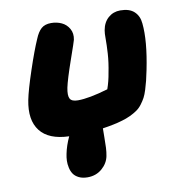

<svg xmlns="http://www.w3.org/2000/svg" viewBox="-80 -604 815 860"><g transform="rotate(-10 327.5 -173.5)"><path d="M250 182.1Q227.1 182.1 210.7 174.1Q194.3 166 186 153.8Q177.7 141.6 174.1 125Q170.4 108.4 170.9 93Q171.4 77.6 174.8 62Q182.1 25.4 200.2 -13.2Q107.9 -16.1 69.1 -66.2Q30.3 -116.2 47.9 -205.1Q56.6 -249 85.2 -334.7Q113.8 -420.4 134.8 -467.8Q147 -498 163.3 -512.5Q179.7 -526.9 208 -526.9Q233.9 -526.9 255.6 -516.8Q277.3 -506.8 289.6 -485.1Q301.8 -463.4 295.9 -435.1Q295.4 -430.7 266.6 -348.4Q237.8 -266.1 230 -229Q223.1 -194.3 231 -179.7Q238.8 -165 267.1 -165Q317.4 -165 404.8 -190.9Q417 -225.6 422.9 -262.2Q432.1 -308.1 434.6 -347.9Q437 -387.7 436.8 -414.1Q436.5 -440.4 439 -453.1Q445.3 -488.8 468.3 -508.8Q491.2 -528.8 522.9 -528.8Q564.5 -528.8 586.2 -508.5Q607.9 -488.3 610.8 -454.1Q619.1 -374.5 592.8 -245.1Q586.9 -216.3 582.5 -198.5Q578.1 -180.7 571.5 -159.4Q564.9 -138.2 557.9 -125Q550.8 -111.8 540 -97.4Q529.3 -83 515.6 -73.5Q502 -64 483.6 -55.2Q465.3 -46.4 441.9 -40Q410.2 -30.3 355 -22Q354.5 -7.3 354.5 19Q354.5 45.4 353.5 65.7Q352.5 85.9 349.1 103Q342.8 135.3 315.7 158.7Q288.6 182.1 250 182.1Z"/></g></svg>

Font: Shantell Sans Irregular
Style: Italic
Weight: 800
Italic angle: -11.31°
Designer: Stephen Nixon, Anya Danilova, Shantell Martin
Foundry: Arrow Type
Version: Version 1.006;[9816181b4]